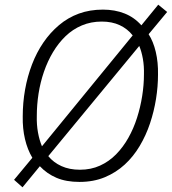

<svg xmlns="http://www.w3.org/2000/svg" viewBox="-20 -766 733 819"><path d="M76 33 40 1 118 -93Q97 -128 86.5 -173Q76 -218 77 -269Q77 -328 87 -384Q97 -440 116.5 -491Q136 -542 165 -584.5Q194 -627 232 -659Q270 -691 316.5 -708Q363 -725 419 -725Q470 -725 511.5 -708.5Q553 -692 583 -658L655 -746L693 -715L614 -620Q634 -589 644.5 -544.5Q655 -500 654 -448Q654 -397 645.5 -344Q637 -291 620 -240Q603 -189 576 -143.5Q549 -98 512 -64Q475 -30 427 -10Q379 10 319 10Q262 10 221 -7.5Q180 -25 150 -57ZM321 -42Q368 -42 406.5 -59.5Q445 -77 475 -107.5Q505 -138 527.5 -178Q550 -218 564.5 -263.5Q579 -309 586.5 -356.5Q594 -404 594 -448Q595 -484 589.5 -515Q584 -546 574 -570L186 -100Q208 -73 242 -57.5Q276 -42 321 -42ZM546 -615Q524 -643 491 -658.5Q458 -674 414 -674Q368 -674 329 -657.5Q290 -641 259.5 -611.5Q229 -582 206 -543.5Q183 -505 167.5 -460Q152 -415 144.5 -367Q137 -319 137 -271Q136 -234 142 -201Q148 -168 159 -142Z"/></svg>

Font: Noto Sans Display Light
Style: Italic
Weight: 300
Italic angle: -12°
Designer: Monotype Design Team
Foundry: Monotype Imaging Inc.
Version: Version 2.003